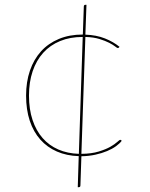

<svg xmlns="http://www.w3.org/2000/svg" viewBox="-20 -641 620 795"><path d="M306 5.5Q256 4 215.8 -13.5Q175.5 -31 147 -63Q118.5 -95 103.2 -141Q88 -187 88 -245Q88 -302 104 -348.8Q120 -395.5 150 -428.5Q180 -461.5 223.8 -479.8Q267.5 -498 323 -498L327 -613Q327 -621 333 -621H338L333.5 -497.5Q379 -496 414.2 -482Q449.5 -468 475 -447L472 -444Q470 -442 468 -442Q465 -442 456.5 -448.8Q448 -455.5 432 -463.8Q416 -472 391.8 -479.5Q367.5 -487 333.5 -488L317 -4Q359 -4.5 388.5 -13.5Q418 -22.5 436.8 -33.2Q455.5 -44 465.2 -53Q475 -62 478 -62Q480 -62 482 -60L484 -58Q476 -47 460.5 -35.8Q445 -24.5 423.5 -15.5Q402 -6.5 375 -0.5Q348 5.5 317 6L313 126Q313 134 307 134H302ZM100 -245Q100 -188.5 114.8 -144.2Q129.5 -100 156.5 -69.2Q183.5 -38.5 221.5 -22Q259.5 -5.5 306.5 -4L322.5 -488Q270 -488 228.8 -471Q187.5 -454 159 -422.5Q130.5 -391 115.2 -346Q100 -301 100 -245Z"/></svg>

Font: Lato TR Hairline
Style: Regular
Weight: 250
Designer: Lukasz Dziedzic
Foundry: Lukasz Dziedzic
Version: Version 1.104 2013